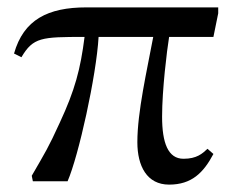

<svg xmlns="http://www.w3.org/2000/svg" viewBox="-20 -491 631 520"><path d="M571 -455V-471H214C110 -471 44 -438 18 -346L38 -336C70 -390 92 -391 209 -391C198 -304 183 -247 142 -159C111 -91 103 -79 66 -15L69 0H163C193 -69 241 -286 247 -391H395C378 -300 352 -188 352 -106C352 -41 378 9 438 9C499 9 531 -23 558 -74L542 -88C528 -75 513 -61 477 -61C435 -61 419 -104 419 -175C419 -248 432 -354 438 -391H558Z"/></svg>

Font: mjx-stx-n
Style: Regular
Weight: 500
Version: 1.0.0